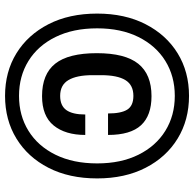

<svg xmlns="http://www.w3.org/2000/svg" viewBox="-24 -714 751 742"><g transform="rotate(90 351.0 -343.5)"><path d="M351 12Q258 12 186.5 -32Q115 -76 74 -156Q33 -236 33 -344Q33 -451 74 -531Q115 -611 186.5 -655Q258 -699 351 -699Q444 -699 516 -655Q588 -611 629 -531Q670 -451 670 -344Q670 -236 629 -156Q588 -76 516 -32Q444 12 351 12ZM351 -42Q427 -42 486 -78.5Q545 -115 578.5 -183Q612 -251 612 -344Q612 -436 578.5 -503.5Q545 -571 486 -607.5Q427 -644 351 -644Q275 -644 216 -607.5Q157 -571 123.5 -503.5Q90 -436 90 -344Q90 -251 123.5 -183Q157 -115 216 -78.5Q275 -42 351 -42ZM352 -131Q267 -131 226.5 -182Q186 -233 186 -343Q186 -452 227 -503Q268 -554 352 -554Q427 -554 464.5 -513.5Q502 -473 502 -386H419Q419 -437 404 -460.5Q389 -484 351 -484Q309 -484 290 -453Q271 -422 271 -359V-326Q271 -265 290 -233Q309 -201 351 -201Q389 -201 406 -225Q423 -249 423 -298H502Q502 -221 465.5 -176Q429 -131 352 -131Z"/></g></svg>

Font: Archivo SemiCondensed
Style: Bold
Weight: 680
Width: 4
Designer: Hector Gatti
Foundry: Omnibus-Type
Version: Version 2.001; ttfautohint (v1.8.3)